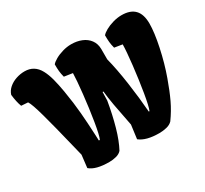

<svg xmlns="http://www.w3.org/2000/svg" viewBox="-186 -982 1300 1216"><g transform="rotate(-30 463.5 -373.5)"><path d="M140.1 -210Q105 -355 78.1 -452.9Q51.3 -550.8 35.2 -574.7L-13.7 -578.1Q-27.8 -615.2 -33.7 -669.4Q-25.4 -696.3 -2.4 -716.1Q20.5 -735.8 51.3 -746.1Q82 -756.3 113.3 -756.3Q184.6 -756.3 219.7 -690.9Q235.8 -661.1 247.1 -619.4Q258.3 -577.6 268.1 -520.5Q284.2 -424.3 290.5 -347.9Q296.9 -271.5 300.8 -185.5L302.7 -141.6H310.1Q322.3 -168.5 336.9 -257.3Q351.6 -346.2 362.3 -445.6Q373 -544.9 374 -593.3L312.5 -602.5Q305.7 -628.4 303.7 -648.9Q301.8 -669.4 301.8 -698.7Q312 -711.4 335.9 -725.1Q359.9 -738.8 391.6 -748Q423.3 -757.3 454.6 -757.3Q496.6 -757.3 530.5 -743.4Q564.5 -729.5 584.7 -702.1Q605 -674.8 605.5 -635.3V-560.1Q627.4 -474.6 643.8 -359.6Q660.2 -244.6 668 -142.1H673.3Q685.1 -169.4 700 -258.5Q714.8 -347.7 726.1 -446.5Q737.3 -545.4 737.8 -593.3L680.2 -602.5Q673.3 -628.4 671.4 -648.9Q669.4 -669.4 669.4 -698.7Q679.2 -711.4 703.6 -725.1Q728 -738.8 760 -748Q792 -757.3 823.2 -757.3Q887.2 -757.3 918.9 -724.1Q950.7 -690.9 950.7 -623Q950.7 -558.6 929.2 -457Q907.7 -355.5 875.5 -266.1Q847.7 -188 820.8 -131.1Q793.9 -74.2 754.4 -19.5Q738.3 -2.9 712.2 3.4Q686 9.8 658.2 9.8Q562 9.8 516.1 -27.3L529.3 -127.4L497.6 -292Q486.3 -356.9 482.9 -395.5L476.6 -396L475.1 -334Q459 -238.3 435.8 -156.5Q412.6 -74.7 382.8 -19.5Q368.7 -3.4 343.8 3.2Q318.8 9.8 293 9.8Q192.9 9.8 151.9 -26.9L162.6 -118.7Z"/></g></svg>

Font: Kavoon
Style: Regular
Weight: 400
Designer: Viktoriya Grabowska
Foundry: Viktoriya Grabowska
Version: Version 1.004; ttfautohint (v1.4.1)